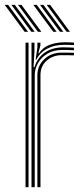

<svg xmlns="http://www.w3.org/2000/svg" viewBox="-48 -777 348 797"><path d="M82.8 0V-600H95V-562.8L91.2 -498H95.2Q106.8 -537.2 138.2 -558.9Q169.8 -580.5 215 -580.5Q227 -580.5 239.1 -580Q251.2 -579.5 259 -579V-568.5Q249 -569 235.8 -569.4Q222.5 -569.8 211.2 -569.8Q175 -569.8 149.2 -554.5Q123.5 -539.2 109.9 -515.4Q96.2 -491.5 96.2 -465V0ZM58 0V-600H70.5V0ZM107.2 0V-465.5Q107.2 -503.5 135.6 -531Q164 -558.5 208.2 -558.5Q221.5 -558.5 234.6 -558.4Q247.8 -558.2 259 -557.8V-547.2Q247.8 -547.8 234.8 -547.9Q221.8 -548 208 -548Q171.5 -548 145.8 -525.2Q120 -502.5 120 -466V0ZM99.8 -528.8 107.2 -580V-600H119.8V-589L111.2 -555.5H113.8Q130.8 -581.5 159.6 -591.5Q188.5 -601.5 220.5 -601.5Q228.8 -601.5 238.9 -601.2Q249 -601 259 -600.2V-589.8Q250.2 -590.2 240.2 -590.6Q230.2 -591 219.2 -591Q178.2 -591 148 -575.1Q117.8 -559.2 102.5 -528.8ZM109.5 -645 27 -756.8H41L123.8 -645ZM54.2 -645 -28.5 -756.8H-14.2L68.5 -645ZM82 -645 -0.8 -756.8H13.5L96 -645ZM228.5 -645 145.8 -756.8H160L242.5 -645ZM173.2 -645 90.5 -756.8H104.5L187.2 -645ZM200.8 -645 118 -756.8H132.2L215 -645Z"/></svg>

Font: Big Shoulders Inline Text Thin Light
Style: Regular
Weight: 300
Version: Version 2.002